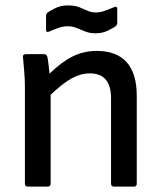

<svg xmlns="http://www.w3.org/2000/svg" viewBox="-20 -689 597 709"><path d="M82 0Q72 0 72 -11V-366Q72 -393 69.5 -425Q67 -457 65 -476Q63 -489 75 -489H143Q152 -489 155 -479Q157 -470 159 -452.5Q161 -435 163 -417Q207 -460 248 -480.5Q289 -501 338 -501Q410 -501 447.5 -459.5Q485 -418 485 -335V-11Q485 0 475 0H401Q390 0 390 -11V-326Q390 -418 312 -418Q278 -418 244.5 -399.5Q211 -381 167 -339V-11Q167 0 156 0ZM332 -566Q312 -566 295.5 -572.5Q279 -579 263.5 -585.5Q248 -592 229 -592Q212 -592 193 -585Q174 -578 163 -573Q150 -567 150 -579V-630Q150 -638 156 -643Q166 -650 185.5 -659.5Q205 -669 231 -669Q256 -669 272.5 -662.5Q289 -656 303 -649.5Q317 -643 334 -643Q351 -643 369.5 -650Q388 -657 400 -662Q413 -668 413 -656V-606Q413 -597 407 -592Q397 -585 377.5 -575.5Q358 -566 332 -566Z"/></svg>

Font: Sofia Sans Medium
Style: Regular
Weight: 500
Designer: Botio Nikoltchev, Ani Petrova
Foundry: lettersoup
Version: Version 4.101; ttfautohint (v1.8.4.7-5d5b)